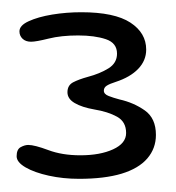

<svg xmlns="http://www.w3.org/2000/svg" viewBox="-20 -608 280 306"><path d="M106 -323Q80.5 -323 57.8 -328Q35 -333 20.8 -341.2Q6.5 -349.5 6.5 -359Q6.5 -370 13 -373.5Q19.5 -377 25 -377Q35 -377 57 -368.8Q79 -360.5 108 -360.5Q139.5 -360.5 160.2 -370Q181 -379.5 181 -396Q181 -414 166.5 -422Q152 -430 130.5 -433.5Q110.5 -437 99 -443.8Q87.5 -450.5 87.5 -461Q87.5 -472 96.5 -476.8Q105.5 -481.5 120 -485.5Q139 -490.5 152.8 -499Q166.5 -507.5 166.5 -522.5Q166.5 -539.5 148.8 -545.5Q131 -551.5 104.5 -551.5Q77.5 -551.5 57.5 -546.5Q37.5 -541.5 29.5 -541.5Q21 -541.5 16 -546.2Q11 -551 11 -558Q11 -567.5 25.8 -574.2Q40.5 -581 63.2 -584.8Q86 -588.5 109.5 -588.5Q162.5 -588.5 187.8 -572Q213 -555.5 213 -529Q213 -511.5 200.2 -498.2Q187.5 -485 164.5 -477.5Q155 -474.5 150.2 -471.5Q145.5 -468.5 145.5 -463.5Q145.5 -458 153.2 -455Q161 -452 170.5 -449.5Q193 -444.5 210.8 -432Q228.5 -419.5 228.5 -393Q228.5 -371.5 214.8 -355.5Q201 -339.5 173.8 -331.2Q146.5 -323 106 -323Z"/></svg>

Font: Gluten Light
Style: Regular
Weight: 300
Designer: Tyler Finck
Foundry: Etcetera Type Company
Version: Version 1.300